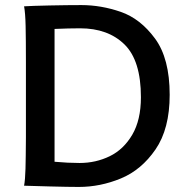

<svg xmlns="http://www.w3.org/2000/svg" viewBox="-20 -738 751 763"><path d="M75.7 -712.9Q105.5 -714.8 176.8 -716.3Q248 -717.8 303.7 -717.8Q381.8 -717.8 459.7 -690.9Q537.6 -664.1 595.9 -585Q654.3 -505.9 654.3 -361.3Q654.3 -226.1 598.1 -144.3Q542 -62.5 460.2 -28.8Q378.4 4.9 293.5 4.9Q253.4 4.9 177 2.9Q100.6 1 75.7 0Q80.1 -23.4 81.3 -67.4Q82.5 -111.3 83 -192.4V-222.2V-488.3Q83 -582.5 81.8 -634.8Q80.6 -687 75.7 -712.9ZM296.4 -90.3Q360.8 -90.3 416 -117.2Q471.2 -144 505.6 -202.6Q540 -261.2 540 -351.6Q540 -497.6 474.6 -561.5Q409.2 -625.5 298.3 -625.5Q254.4 -625.5 196.8 -623V-95.2Q250.5 -90.3 296.4 -90.3Z"/></svg>

Font: Lesson One Medium
Style: Regular
Weight: 500
Designer: But Ko, Victor Gaultney, Annie Olsen, Julie Remington, Don Collingsworth, Eric Hays, Becca Hirsbrunner
Version: Version 1.100